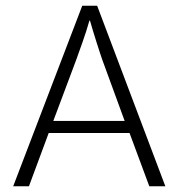

<svg xmlns="http://www.w3.org/2000/svg" viewBox="-20 -650 623 670"><path d="M267 -630H319L557 0H501L432 -186H150L81 0H26ZM166 -228H415L336 -444Q334 -450 329 -465Q324 -480 318 -499Q312 -518 305.5 -539Q299 -560 294 -578H292Q287 -560 280.5 -540Q274 -520 267.5 -501.5Q261 -483 255.5 -468Q250 -453 247 -444Z"/></svg>

Font: Mukta Mahee ExtraLight
Style: Regular
Weight: 275
Designer: Shuchita Grover, Noopur Datye, Girish Dalvi, Yashodeep Gholap
Foundry: Ek Type
Version: Version 2.538;PS 1.000;hotconv 16.6.51;makeotf.lib2.5.65220;